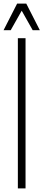

<svg xmlns="http://www.w3.org/2000/svg" viewBox="-30 -1055 243 1075"><path d="M70 0V-841H113V0ZM153 -886 69 -1035H117L193 -886ZM-10 -886 66 -1035H114L30 -886Z"/></svg>

Font: Matangi Light
Style: Regular
Weight: 300
Designer: Prashant Pant
Foundry: The Graphic Ant
Version: Version 3.002